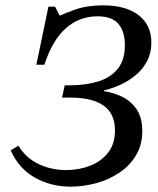

<svg xmlns="http://www.w3.org/2000/svg" viewBox="-20 -686 591 718"><path d="M245 12Q170 12 110 -22Q50 -56 20 -124L49 -141Q77 -95 124.5 -72.5Q172 -50 227 -50Q275 -50 316.5 -66Q358 -82 384 -115Q410 -148 410 -198Q410 -261 367.5 -291Q325 -321 245 -321H212L222 -367H240Q301 -367 347.5 -381.5Q394 -396 420.5 -429Q447 -462 447 -517Q447 -568 423 -596.5Q399 -625 344 -625Q277 -625 226.5 -580.5Q176 -536 146 -444H116L161 -661H186L203 -628H205Q221 -636 263.5 -651Q306 -666 366 -666Q450 -666 498 -629.5Q546 -593 546 -527Q546 -488 530 -457.5Q514 -427 487.5 -405Q461 -383 430 -369Q399 -355 369 -348V-345Q404 -340 437 -324Q470 -308 491 -277Q512 -246 512 -196Q512 -144 488.5 -105Q465 -66 426 -40Q387 -14 339.5 -1Q292 12 245 12Z"/></svg>

Font: STIX Two Text
Style: Italic
Weight: 400
Italic angle: -12°
Designer: Ross Mills, John Hudson & Paul Hanslow, Tiro Typeworks Ltd; with prior portions MicroPress Inc. and Coen Hoffman, Elsevi
Foundry: Tiro Typeworks Ltd
Version: Version 2.13 b171